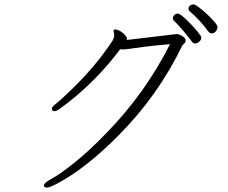

<svg xmlns="http://www.w3.org/2000/svg" viewBox="-20 -828 1040 874"><path d="M928 -685Q934 -676 944 -676Q954 -676 962 -685Q970 -694 970 -706Q970 -718 924 -762Q904 -781 886 -794.5Q868 -808 859.5 -808Q851 -808 844.5 -802Q838 -796 838 -789Q838 -782 844 -776Q861 -763 886.5 -735.5Q912 -708 928 -685ZM853 -639Q859 -630 868.5 -630Q878 -630 887 -638.5Q896 -647 896 -654Q896 -661 894 -664.5Q892 -668 879 -684Q866 -700 848 -719Q830 -738 813.5 -752Q797 -766 788.5 -766Q780 -766 773.5 -759.5Q767 -753 767 -745Q767 -737 775 -730.5Q783 -724 811.5 -691Q840 -658 853 -639ZM228 -322Q236 -322 245 -328Q254 -334 282 -355Q420 -461 527 -604Q530 -603 537 -603H546Q550 -603 567.5 -605.5Q585 -608 637.5 -615Q690 -622 754 -627Q639 -400 462 -220Q385 -140 317 -86Q249 -32 214.5 -14Q180 4 180 16Q180 26 194 26Q208 26 256 -1Q378 -69 520 -212Q699 -392 810 -621Q812 -624 814.5 -626Q817 -628 821 -632Q825 -636 825 -645Q825 -654 810 -663.5Q795 -673 784 -673L557 -646Q558 -648 558 -652.5Q558 -657 556 -659Q542 -680 520 -690Q509 -694 505 -694Q497 -694 497 -687V-684Q500 -675 500 -668Q500 -658 493 -644Q416 -526 299 -414Q254 -371 235 -356Q216 -341 216 -335Q216 -322 228 -322Z"/></svg>

Font: LXGW WenKai Mono TC Light
Style: Regular
Weight: 300
Designer: LXGW / Fontworks Inc.
Foundry: LXGW / Fontworks Inc.
Version: Version 1.330